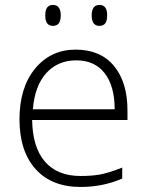

<svg xmlns="http://www.w3.org/2000/svg" viewBox="-20 -740 589 770"><path d="M111.8 -301.8H439.9Q439.9 -394.5 399.9 -446.3Q359.9 -498 286.1 -498Q212.4 -498 166 -447.3Q119.6 -396.5 111.8 -301.8ZM58.1 -260.7Q58.1 -388.7 120.6 -464.8Q183.6 -541 283.2 -541Q382.8 -541 437 -475.6Q491.2 -410.2 491.2 -297.9V-258.8H108.9Q110.4 -149.4 160.2 -91.8Q210 -34.2 303.2 -34.2Q348.6 -34.2 382.8 -40.5Q417 -46.9 470.2 -67.9V-23.9Q392.6 9.8 303.2 9.8Q187.5 9.8 123 -61.5Q58.6 -132.8 58.1 -260.7ZM409.7 -678.2Q410.2 -636.2 378.9 -636.2Q347.7 -636.2 347.7 -678.2Q347.7 -720.2 378.9 -720.2Q410.2 -720.2 409.7 -678.2ZM161.6 -678.2Q161.1 -720.2 192.4 -720.2Q223.6 -720.2 223.6 -678.2Q223.6 -636.2 192.4 -636.2Q161.1 -636.2 161.6 -678.2Z"/></svg>

Font: OpenSans-Light
Style: Regular
Weight: 300
Foundry: Ascender Corporation
Version: Version 1.10